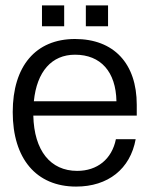

<svg xmlns="http://www.w3.org/2000/svg" viewBox="-20 -676 552 709"><path d="M481 -162H408C393 -88 339 -45 265 -45C166 -45 106 -120 103 -249H485V-289C485 -442 400 -532 257 -532C112 -532 27 -432 27 -262C27 -90 114 13 261 13C379 13 461 -52 481 -162ZM105 -302C116 -412 171 -474 257 -474C352 -474 408 -411 410 -302ZM135 -579H217V-656H135ZM297 -579H379V-656H297Z"/></svg>

Font: Non Bureau Light
Style: Regular
Weight: 300
Designer: Jona Saucedo
Foundry: Non Foundry
Version: Version 1.000;FEAKit 1.0